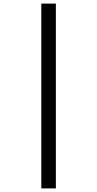

<svg xmlns="http://www.w3.org/2000/svg" viewBox="-20 -886 540 1069"><path d="M210 163V-866H291V163Z"/></svg>

Font: Gugi
Style: Regular
Weight: 400
Designer: HBKIM, TJKIM
Foundry: TAE System & Typefaces Co.
Version: Version 3.00